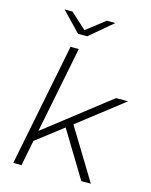

<svg xmlns="http://www.w3.org/2000/svg" viewBox="-127 -951 815 1033"><g transform="rotate(15 280.0 -434.5)"><path d="M308 -284 481 0H428L272 -257L123 -142L95 0H49L185 -683H231L135 -201L493 -480H560ZM385 -869 257 -761H206L102 -869H146L234 -789L337 -869Z"/></g></svg>

Font: Montserrat Ace
Style: Light Italic
Weight: 300
Italic angle: -11.3°
Designer: Julieta Ulanovsky
Foundry: Julieta Ulanovsky
Version: Version 1